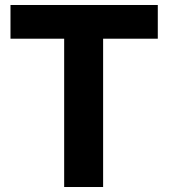

<svg xmlns="http://www.w3.org/2000/svg" viewBox="-20 -749 675 769"><path d="M237 0V-594H22V-729H612V-594H393V0Z"/></svg>

Font: Mona Sans
Style: Bold
Weight: 700
Designer: Deni Anggara
Foundry: GitHub
Version: Version 2.000;Glyphs 3.2.3 (3260)